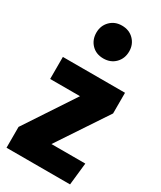

<svg xmlns="http://www.w3.org/2000/svg" viewBox="-205 -887 803 958"><g transform="rotate(30 196.5 -408.0)"><path d="M381 -533V-414L191 -128H386L372 0H6V-120L195 -406H23V-533ZM296 -722Q296 -681 269.5 -654Q243 -627 201 -627Q159 -627 133 -654Q107 -681 107 -722Q107 -762 133.5 -789Q160 -816 201 -816Q243 -816 269.5 -789Q296 -762 296 -722Z"/></g></svg>

Font: Fira Sans Extra Condensed ExtraBold
Style: Regular
Weight: 800
Width: 1
Designer: Carrois Corporate & Edenspiekermann AG
Foundry: Carrois Corporate GbR & Edenspiekermann AG
Version: Version 4.203